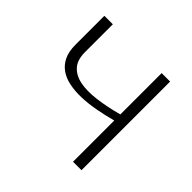

<svg xmlns="http://www.w3.org/2000/svg" viewBox="-131 -630 762 762"><g transform="rotate(45 250.0 -249.0)"><path d="M417.5 0H370V-231.5Q328 -220 287.8 -212.8Q247.5 -205.5 211.8 -204.5Q176 -203.5 146 -209.8Q116 -216 94.2 -231.5Q72.5 -247 60.5 -272.2Q48.5 -297.5 48.5 -335V-497.5H96V-341Q96 -298 116.5 -275Q137 -252 173.2 -244.5Q209.5 -237 259.8 -243.2Q310 -249.5 370 -265.5V-497.5H417.5Z"/></g></svg>

Font: Lato Light
Style: Regular
Weight: 300
Designer: Lukasz Dziedzic
Foundry: tyPoland Lukasz Dziedzic
Version: Version 2.007; 2014-02-27